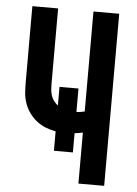

<svg xmlns="http://www.w3.org/2000/svg" viewBox="-53 -776 581 817"><g transform="rotate(5 237.5 -367.5)"><path d="M313 0V-218Q304 -216 295.5 -214.5Q287 -213 278 -212V-130H197V-213Q174 -217 153 -225.5Q132 -234 114 -248.5Q96 -263 83 -281.5Q70 -300 62.5 -322Q55 -344 53.5 -366.5Q52 -389 52 -412V-735H162V-412Q162 -400 163 -387.5Q164 -375 168 -363Q172 -351 179.5 -341Q187 -331 197 -323V-403H278V-303Q287 -303 295.5 -304.5Q304 -306 313 -308V-735H423V0Z"/></g></svg>

Font: Iosevka QP
Style: Bold
Weight: 700
Designer: Belleve Invis
Foundry: Belleve Invis
Version: Version 20.0.0; ttfautohint (v1.8.4)